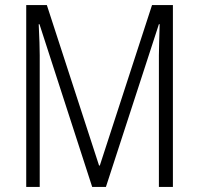

<svg xmlns="http://www.w3.org/2000/svg" viewBox="-20 -734 781 754"><path d="M342 0 135 -639H132Q134 -597 135 -567.5Q136 -538 136 -517V0H83V-714H164L369 -84H372L577 -714H659V0H604V-517Q604 -537 605 -567Q606 -597 607 -639H604L396 0Z"/></svg>

Font: Noto Sans Khmer UI Condensed Light
Style: Regular
Weight: 300
Width: 3
Designer: Danh Hong and the Monotype Design Team
Foundry: Monotype Imaging Inc.
Version: Version 2.002; ttfautohint (v1.8.4.7-5d5b)